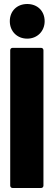

<svg xmlns="http://www.w3.org/2000/svg" viewBox="-20 -939 269 959"><path d="M116 -746C166 -746 203 -783 203 -833C203 -884 167 -919 116 -919C65 -919 29 -884 29 -833C29 -783 65 -746 116 -746ZM43 0H185C192 0 197 -5 197 -12V-688C197 -695 192 -700 185 -700H43C36 -700 31 -695 31 -688V-12C31 -5 36 0 43 0Z"/></svg>

Font: Barlow Condensed ExtraBold
Style: Regular
Weight: 800
Width: 3
Designer: Jeremy Tribby
Foundry: Tribby Type
Version: Version 1.422;hotconv 1.0.109;makeotfexe 2.5.65596